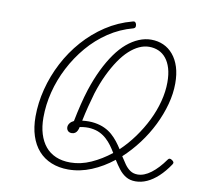

<svg xmlns="http://www.w3.org/2000/svg" viewBox="-113 -1258 1520 1402"><g transform="rotate(10 647.0 -557.0)"><path d="M481 17Q412 17 355.5 -6Q299 -29 260 -73Q221 -117 200.5 -180Q180 -243 180 -323Q180 -424 206.5 -527.5Q233 -631 283 -727Q333 -823 404 -903.5Q475 -984 564 -1042.5Q653 -1101 758 -1129Q769 -1133 776 -1128.5Q783 -1124 786 -1112Q789 -1098 785.5 -1091Q782 -1084 773 -1081Q675 -1055 592 -999.5Q509 -944 444 -867.5Q379 -791 332.5 -701Q286 -611 262 -515.5Q238 -420 238 -326Q238 -258 254.5 -204.5Q271 -151 302 -113.5Q333 -76 379.5 -56Q426 -36 487 -36Q564 -36 640 -70Q716 -104 785 -159Q769 -186 751 -210.5Q733 -235 710.5 -255.5Q688 -276 660 -289.5Q632 -303 595 -307.5Q558 -312 511 -303Q508 -288 502 -275.5Q496 -263 485.5 -256Q475 -249 461 -249Q442 -249 432 -260Q422 -271 422 -287Q422 -302 432.5 -316Q443 -330 462 -339Q475 -405 490 -466Q505 -527 522 -580Q550 -665 584 -735Q618 -805 656.5 -859Q695 -913 737 -948.5Q779 -984 824.5 -1003Q870 -1022 915 -1022Q965 -1022 1006.5 -1003.5Q1048 -985 1079 -948Q1110 -911 1126.5 -858.5Q1143 -806 1143 -737Q1143 -662 1121.5 -582Q1100 -502 1061.5 -424Q1023 -346 970 -275.5Q917 -205 854 -147Q872 -118 890.5 -92Q909 -66 932 -50.5Q955 -35 987 -35Q1035 -35 1086 -73.5Q1137 -112 1185 -180Q1191 -189 1198.5 -189.5Q1206 -190 1216 -183Q1227 -176 1229.5 -168.5Q1232 -161 1225 -151Q1188 -96 1147.5 -58.5Q1107 -21 1065 -2Q1023 17 980 17Q939 17 909 -1Q879 -19 856 -49Q833 -79 812 -113Q737 -53 652.5 -18Q568 17 481 17ZM910 -968Q873 -968 836 -951Q799 -934 763 -901Q727 -868 693.5 -818.5Q660 -769 629.5 -705.5Q599 -642 574 -563Q560 -515 546.5 -462.5Q533 -410 521 -352Q573 -358 614.5 -351.5Q656 -345 688 -330Q720 -315 744.5 -293.5Q769 -272 789 -246.5Q809 -221 826 -194Q882 -247 929.5 -312.5Q977 -378 1012 -449Q1047 -520 1066 -593.5Q1085 -667 1085 -735Q1085 -795 1072 -838.5Q1059 -882 1035.5 -911Q1012 -940 980 -954Q948 -968 910 -968Z"/></g></svg>

Font: Playwrite CU ExtraLight
Style: Regular
Weight: 250
Designer: Veronika Burian, José Scaglione
Foundry: TypeTogether
Version: Version 1.002